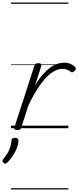

<svg xmlns="http://www.w3.org/2000/svg" viewBox="-87 -1015 620 1520"><path d="M49 15Q37 15 30 10Q23 5 27 -7L185 -494Q190 -506 196.5 -510.5Q203 -515 216 -515Q232 -515 237.5 -508.5Q243 -502 239 -490L190 -337Q221 -391 252.5 -426Q284 -461 313 -481.5Q342 -502 369 -510.5Q396 -519 420 -519Q449 -519 472.5 -508.5Q496 -498 508 -484Q514 -478 513 -471Q512 -464 504 -454Q495 -445 488 -443Q481 -441 474 -446Q463 -455 446 -462.5Q429 -470 407 -470Q379 -470 347 -454Q315 -438 281 -403.5Q247 -369 210.5 -313Q174 -257 137 -178L81 -4Q78 6 70.5 10.5Q63 15 49 15ZM-58 275Q-66 269 -67 261.5Q-68 254 -62 246Q-42 221 -28.5 199Q-15 177 -7 153Q1 129 4 99Q5 86 12.5 81Q20 76 32 76Q47 76 53.5 82.5Q60 89 59 101Q59 119 50 146.5Q41 174 22.5 205.5Q4 237 -25 268Q-33 276 -41.5 279Q-50 282 -58 275ZM0 475H454V485H0ZM0 -20H454V0H0ZM0 -505H454V-500H0ZM0 -995H454V-985H0Z"/></svg>

Font: Playwrite SK Guides
Style: Regular
Weight: 400
Designer: Veronika Burian, José Scaglione
Foundry: TypeTogether
Version: Version 1.003